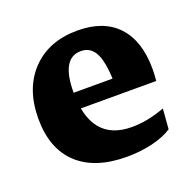

<svg xmlns="http://www.w3.org/2000/svg" viewBox="-81 -467 558 557"><g transform="rotate(-20 198.0 -189.0)"><path d="M222.2 7.8Q123.5 7.8 70.6 -41.7Q17.6 -91.3 17.6 -183.1Q17.6 -276.4 70.1 -331.1Q122.6 -385.7 211.4 -385.7Q292 -385.7 335.2 -339.4Q378.4 -293 378.4 -206.5Q378.4 -199.2 377.9 -188Q377.4 -176.8 376.5 -169.9L260.3 -193.4Q260.3 -264.2 246.1 -295.2Q231.9 -326.2 200.2 -326.2Q139.6 -326.2 139.6 -220.2Q139.6 -68.4 265.1 -68.4Q314 -68.4 367.2 -88.4L362.3 -25.9Q337.9 -9.8 300.8 -1Q263.7 7.8 222.2 7.8ZM69.8 -169.9V-219.7H368.7L376.5 -169.9Z"/></g></svg>

Font: Markazi Text
Style: Regular
Weight: 400
Designer: Borna Izadpanah (Arabic designer), Fiona Ross (Arabic design director) and Florian Runge (Latin designer)
Foundry: Borna Izadpanah and Florian Runge
Version: Version 1.000